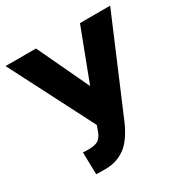

<svg xmlns="http://www.w3.org/2000/svg" viewBox="-165 -848 962 995"><g transform="rotate(-30 316.0 -350.5)"><path d="M329.6 -402.3V-401.9L447.3 -710.9H627.9L388.7 -147Q350.1 -61.5 302 -26.6Q253.9 8.3 189.5 10.3H154.8L128.4 9.3L125.5 -123.5Q131.3 -121.6 159.7 -121.6Q198.7 -121.6 218.5 -135Q238.3 -148.4 250.5 -187L258.8 -210.4L2 -710.9H184.1Z"/></g></svg>

Font: Sadagaat-English
Style: Regular
Weight: 900
Designer: Ahmed alsheikh
Foundry: Ahmed alsheikh Design
Version: Version 2.137;January 17, 2018;FontCreator 11.0.0.2408 64-bi